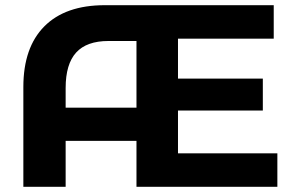

<svg xmlns="http://www.w3.org/2000/svg" viewBox="-20 -720 1126 740"><path d="M1049 -129V0H506V-177H233V0H70V-385Q70 -537 151 -618.5Q232 -700 384 -700H1035V-571H666V-417H993V-294H666V-129ZM506 -305V-562H398Q314 -562 273.5 -517.5Q233 -473 233 -381V-305Z"/></svg>

Font: Montserrat Alternates
Style: Bold
Weight: 700
Designer: Julieta Ulanovsky
Foundry: Julieta Ulanovsky
Version: Version 7.200